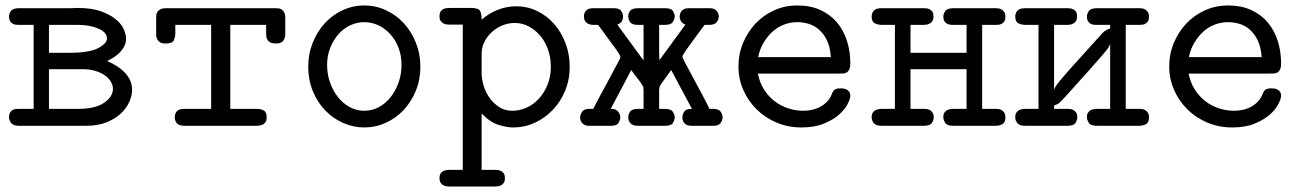

<svg xmlns="http://www.w3.org/2000/svg" viewBox="-20 -460 4765 702"><path d="M13 -31Q13 -42 17 -48.5Q21 -55 26.5 -58Q32 -61 38.5 -61.5Q45 -62 51 -62H103V-369H52Q47 -369 40 -369.5Q33 -370 27 -373Q21 -376 17 -382.5Q13 -389 13 -400Q13 -408 19 -418.5Q25 -429 47 -430H238Q244 -430 250.5 -430.5Q257 -431 263 -431Q315 -431 349.5 -418.5Q384 -406 404.5 -388.5Q425 -371 433 -352Q441 -333 441 -319Q441 -301 432 -286.5Q423 -272 411.5 -262Q400 -252 388.5 -246Q377 -240 372 -237Q417 -217 440 -190.5Q463 -164 463 -132Q463 -111 453 -88Q443 -65 422.5 -45.5Q402 -26 370 -13Q338 0 294 0H48Q27 -1 20 -11Q13 -21 13 -31ZM266 -62Q329 -62 361 -84.5Q393 -107 393 -135Q393 -148 385.5 -161Q378 -174 364 -184Q350 -194 329.5 -200.5Q309 -207 282 -207H159V-62ZM232 -267Q307 -267 339 -284Q371 -301 371 -319Q371 -342 339.5 -355.5Q308 -369 266 -369H159V-267Z M551 -392Q551 -398 551.5 -404.5Q552 -411 555.5 -416.5Q559 -422 566.5 -426Q574 -430 588 -430H985Q991 -430 997.5 -429.5Q1004 -429 1009.5 -425.5Q1015 -422 1019 -415Q1023 -408 1023 -395V-336Q1023 -322 1016 -311.5Q1009 -301 989 -301Q976 -301 969 -304.5Q962 -308 958.5 -313.5Q955 -319 954 -325Q953 -331 953 -337V-369H822V-62H920Q934 -62 944.5 -56Q955 -50 955 -31Q955 -20 951 -14Q947 -8 941.5 -5Q936 -2 930 -1Q924 0 920 0H653Q633 -1 626 -10Q619 -19 619 -31Q619 -45 627 -53.5Q635 -62 655 -62H752V-369H621V-337Q621 -326 616 -313.5Q611 -301 587 -301H584Q571 -301 564 -306Q557 -311 554 -318Q551 -325 551 -332Q551 -339 551 -342Z M1107 -216Q1107 -263 1123.5 -304Q1140 -345 1167.5 -375Q1195 -405 1232.5 -422.5Q1270 -440 1312 -440Q1354 -440 1391.5 -422.5Q1429 -405 1456.5 -375Q1484 -345 1500.5 -304Q1517 -263 1517 -216Q1517 -169 1500.5 -128.5Q1484 -88 1456 -58Q1428 -28 1390.5 -11Q1353 6 1312 6Q1271 6 1233.5 -11Q1196 -28 1168 -57.5Q1140 -87 1123.5 -127.5Q1107 -168 1107 -216ZM1176 -223Q1176 -188 1187 -157.5Q1198 -127 1216.5 -104Q1235 -81 1259.5 -68Q1284 -55 1312 -55Q1340 -55 1364.5 -68Q1389 -81 1407.5 -104Q1426 -127 1437 -157.5Q1448 -188 1448 -223Q1448 -257 1437 -285.5Q1426 -314 1407 -335Q1388 -356 1363.5 -367.5Q1339 -379 1312 -379Q1285 -379 1260.5 -367.5Q1236 -356 1217.5 -335Q1199 -314 1187.5 -285.5Q1176 -257 1176 -223Z M1587 192Q1587 180 1591 174Q1595 168 1601.5 165Q1608 162 1615 161.5Q1622 161 1628 161H1672V-370H1627Q1622 -370 1615 -370.5Q1608 -371 1602 -374Q1596 -377 1591.5 -383Q1587 -389 1587 -400Q1587 -412 1591 -418Q1595 -424 1601.5 -427Q1608 -430 1615 -430.5Q1622 -431 1628 -431H1701Q1729 -431 1735 -420.5Q1741 -410 1741 -388Q1767 -411 1799.5 -424Q1832 -437 1868 -437Q1908 -437 1943.5 -420Q1979 -403 2005.5 -373Q2032 -343 2047.5 -302.5Q2063 -262 2063 -216Q2063 -168 2046 -127.5Q2029 -87 2000.5 -57.5Q1972 -28 1935 -11Q1898 6 1857 6Q1833 6 1802.5 -3.5Q1772 -13 1741 -45V161H1785Q1791 161 1798 161.5Q1805 162 1811.5 165Q1818 168 1822 174Q1826 180 1826 192Q1826 203 1821.5 209Q1817 215 1811 218Q1805 221 1798 221.5Q1791 222 1786 222H1627Q1622 222 1615 221.5Q1608 221 1602 218Q1596 215 1591.5 209Q1587 203 1587 192ZM1741 -191Q1741 -173 1747.5 -149.5Q1754 -126 1768 -105Q1782 -84 1803.5 -69.5Q1825 -55 1854 -55Q1880 -55 1905.5 -66.5Q1931 -78 1950.5 -99.5Q1970 -121 1982 -150.5Q1994 -180 1994 -216Q1994 -249 1984 -278Q1974 -307 1956 -328.5Q1938 -350 1914 -363Q1890 -376 1862 -376Q1838 -376 1816.5 -367Q1795 -358 1778 -342.5Q1761 -327 1751 -306.5Q1741 -286 1741 -264Z M2101 -31Q2101 -40 2108 -51Q2115 -62 2134 -62H2149Q2152 -68 2160 -83.5Q2168 -99 2178.5 -118Q2189 -137 2200.5 -158.5Q2212 -180 2221.5 -198Q2231 -216 2238 -229Q2245 -242 2247 -246Q2248 -248 2248 -252Q2248 -255 2245 -260.5Q2242 -266 2233 -279Q2224 -292 2208 -313Q2192 -334 2167 -369H2149Q2146 -369 2140 -370Q2134 -371 2128.5 -374Q2123 -377 2119 -383.5Q2115 -390 2115 -401Q2115 -412 2122.5 -421Q2130 -430 2149 -430H2224Q2244 -430 2251 -420.5Q2258 -411 2258 -399Q2258 -390 2254 -382.5Q2250 -375 2237 -370L2333 -239V-369H2313Q2291 -369 2284 -379Q2277 -389 2277 -400Q2277 -412 2284.5 -421Q2292 -430 2313 -430H2412Q2435 -430 2441 -419Q2447 -408 2447 -400Q2447 -392 2440.5 -380.5Q2434 -369 2410 -369H2390V-263L2391 -240L2486 -370Q2474 -375 2469.5 -383Q2465 -391 2465 -399Q2465 -402 2466 -407Q2467 -412 2470.5 -417.5Q2474 -423 2480.5 -426.5Q2487 -430 2499 -430H2575Q2592 -430 2600 -420.5Q2608 -411 2608 -400Q2608 -389 2600.5 -379Q2593 -369 2571 -369H2556Q2529 -332 2512.5 -310Q2496 -288 2488 -276Q2480 -264 2477.5 -259.5Q2475 -255 2475 -253Q2475 -249 2487 -226.5Q2499 -204 2515 -174.5Q2531 -145 2547.5 -114Q2564 -83 2574 -62H2588Q2608 -62 2615 -51.5Q2622 -41 2622 -31Q2622 -21 2615 -10.5Q2608 0 2588 0H2510Q2490 0 2482.5 -9.5Q2475 -19 2475 -30Q2475 -41 2481.5 -51.5Q2488 -62 2508 -62H2510L2434 -204L2398 -154L2392 -144L2390 -131V-62H2410Q2434 -62 2440.5 -50.5Q2447 -39 2447 -31Q2447 -23 2441 -11.5Q2435 0 2412 0H2313Q2293 0 2285 -9.5Q2277 -19 2277 -31Q2277 -42 2284 -52Q2291 -62 2313 -62H2333V-130L2332 -143Q2322 -160 2310.5 -174Q2299 -188 2288 -204L2213 -62H2215Q2232 -62 2240 -52Q2248 -42 2248 -31Q2248 -23 2242 -11.5Q2236 0 2213 0H2133Q2119 0 2110 -8.5Q2101 -17 2101 -31Z M2680 -217Q2680 -263 2697 -303.5Q2714 -344 2743 -374.5Q2772 -405 2811 -422.5Q2850 -440 2895 -440Q2944 -440 2980.5 -423Q3017 -406 3041 -377Q3065 -348 3077 -309.5Q3089 -271 3089 -228Q3089 -214 3085.5 -206.5Q3082 -199 3076.5 -195.5Q3071 -192 3064 -191.5Q3057 -191 3049 -191H2751Q2757 -159 2773 -133.5Q2789 -108 2811.5 -90.5Q2834 -73 2861.5 -64Q2889 -55 2917 -55Q2927 -55 2941.5 -57Q2956 -59 2971 -65.5Q2986 -72 2999.5 -84Q3013 -96 3021 -115Q3026 -129 3033 -133Q3040 -137 3054 -137Q3056 -137 3062 -136.5Q3068 -136 3074 -133.5Q3080 -131 3084.5 -125Q3089 -119 3089 -109Q3089 -100 3079.5 -80.5Q3070 -61 3049 -42Q3028 -23 2993.5 -8.5Q2959 6 2910 6Q2862 6 2820 -11.5Q2778 -29 2747 -59.5Q2716 -90 2698 -130.5Q2680 -171 2680 -217ZM3018 -251Q3015 -290 3002.5 -314.5Q2990 -339 2972.5 -353.5Q2955 -368 2934.5 -373.5Q2914 -379 2895 -379Q2869 -379 2845 -369.5Q2821 -360 2802.5 -342.5Q2784 -325 2770.5 -301.5Q2757 -278 2752 -251Z M3167 -31Q3167 -42 3171 -48Q3175 -54 3180.5 -57Q3186 -60 3192.5 -61Q3199 -62 3204 -62H3252V-369H3205Q3191 -369 3179 -374.5Q3167 -380 3167 -400Q3167 -411 3174.5 -420.5Q3182 -430 3204 -430H3358Q3361 -430 3367 -429.5Q3373 -429 3379 -426Q3385 -423 3389 -417Q3393 -411 3393 -400Q3393 -389 3389 -383Q3385 -377 3379.5 -374Q3374 -371 3368 -370Q3362 -369 3357 -369H3309V-267H3514V-369H3467Q3462 -369 3455.5 -369.5Q3449 -370 3443 -373Q3437 -376 3433 -382.5Q3429 -389 3429 -400Q3429 -409 3436 -419.5Q3443 -430 3466 -430H3620Q3623 -430 3629 -429.5Q3635 -429 3641 -426Q3647 -423 3651.5 -416.5Q3656 -410 3656 -399Q3656 -388 3652 -382Q3648 -376 3642.5 -373Q3637 -370 3630.5 -369.5Q3624 -369 3619 -369H3571V-62H3618Q3622 -62 3628.5 -61.5Q3635 -61 3641 -58Q3647 -55 3651.5 -48.5Q3656 -42 3656 -31Q3656 -12 3645 -6Q3634 0 3619 0H3466Q3442 0 3435.5 -11.5Q3429 -23 3429 -31Q3429 -42 3433 -48Q3437 -54 3442.5 -57Q3448 -60 3454.5 -61Q3461 -62 3466 -62H3514V-207H3309V-62H3356Q3360 -62 3366.5 -61.5Q3373 -61 3379 -58Q3385 -55 3389.5 -48.5Q3394 -42 3394 -31Q3394 -22 3387.5 -11Q3381 0 3357 0H3204Q3182 0 3174.5 -10Q3167 -20 3167 -31Z M3692 -31Q3692 -42 3696 -48Q3700 -54 3705.5 -57Q3711 -60 3717.5 -61Q3724 -62 3729 -62H3777V-369H3730Q3716 -369 3704 -374.5Q3692 -380 3692 -400Q3692 -411 3699.5 -420.5Q3707 -430 3729 -430H3883Q3886 -430 3892 -429.5Q3898 -429 3904 -426Q3910 -423 3914 -417Q3918 -411 3918 -400Q3918 -389 3914 -383Q3910 -377 3904.5 -374Q3899 -371 3893 -370Q3887 -369 3882 -369H3834V-132Q3837 -140 3842 -147.5Q3847 -155 3863 -174Q3879 -193 3911 -228.5Q3943 -264 4000 -327Q4012 -341 4018.5 -346Q4025 -351 4039 -356V-369H3992Q3987 -369 3980.5 -369.5Q3974 -370 3968 -373Q3962 -376 3958 -382.5Q3954 -389 3954 -400Q3954 -409 3961 -419.5Q3968 -430 3991 -430H4145Q4148 -430 4154 -429.5Q4160 -429 4166 -426Q4172 -423 4176.5 -416.5Q4181 -410 4181 -399Q4181 -388 4177 -382Q4173 -376 4167.5 -373Q4162 -370 4155.5 -369.5Q4149 -369 4144 -369H4096V-62H4143Q4147 -62 4153.5 -61.5Q4160 -61 4166 -58Q4172 -55 4176.5 -48.5Q4181 -42 4181 -31Q4181 -12 4170 -6Q4159 0 4144 0H3991Q3967 0 3960.5 -11.5Q3954 -23 3954 -31Q3954 -42 3958 -48Q3962 -54 3967.5 -57Q3973 -60 3979.5 -61Q3986 -62 3991 -62H4039V-299Q4036 -291 4030.5 -283Q4025 -275 4009 -256.5Q3993 -238 3961.5 -202.5Q3930 -167 3873 -104Q3860 -90 3854 -84.5Q3848 -79 3834 -74V-62H3881Q3885 -62 3891.5 -61.5Q3898 -61 3904 -58Q3910 -55 3914.5 -48.5Q3919 -42 3919 -31Q3919 -22 3912.5 -11Q3906 0 3882 0H3729Q3707 0 3699.5 -10Q3692 -20 3692 -31Z M4255 -217Q4255 -263 4272 -303.5Q4289 -344 4318 -374.5Q4347 -405 4386 -422.5Q4425 -440 4470 -440Q4519 -440 4555.5 -423Q4592 -406 4616 -377Q4640 -348 4652 -309.5Q4664 -271 4664 -228Q4664 -214 4660.5 -206.5Q4657 -199 4651.5 -195.5Q4646 -192 4639 -191.5Q4632 -191 4624 -191H4326Q4332 -159 4348 -133.5Q4364 -108 4386.5 -90.5Q4409 -73 4436.5 -64Q4464 -55 4492 -55Q4502 -55 4516.5 -57Q4531 -59 4546 -65.5Q4561 -72 4574.5 -84Q4588 -96 4596 -115Q4601 -129 4608 -133Q4615 -137 4629 -137Q4631 -137 4637 -136.5Q4643 -136 4649 -133.5Q4655 -131 4659.5 -125Q4664 -119 4664 -109Q4664 -100 4654.5 -80.5Q4645 -61 4624 -42Q4603 -23 4568.5 -8.5Q4534 6 4485 6Q4437 6 4395 -11.5Q4353 -29 4322 -59.5Q4291 -90 4273 -130.5Q4255 -171 4255 -217ZM4593 -251Q4590 -290 4577.5 -314.5Q4565 -339 4547.5 -353.5Q4530 -368 4509.5 -373.5Q4489 -379 4470 -379Q4444 -379 4420 -369.5Q4396 -360 4377.5 -342.5Q4359 -325 4345.5 -301.5Q4332 -278 4327 -251Z"/></svg>

Font: CMU Typewriter Custom
Style: Regular
Weight: 500
Monospace: yes
Version: Version 0.7.0